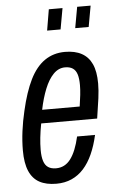

<svg xmlns="http://www.w3.org/2000/svg" viewBox="-53 -761 493 810"><g transform="rotate(-5 193.5 -356.0)"><path d="M153 12Q110 12 81.5 -3.5Q53 -19 38.5 -52.5Q24 -86 24 -140Q24 -180 29.5 -222Q35 -264 45 -306Q63 -385 88.5 -436.5Q114 -488 151 -513.5Q188 -539 237 -539Q279 -539 307.5 -523.5Q336 -508 350.5 -476.5Q365 -445 365 -394Q365 -366 360.5 -331.5Q356 -297 348 -247H111Q105 -216 102 -188Q99 -160 99 -136Q99 -107 105 -88.5Q111 -70 124 -61.5Q137 -53 157 -53Q176 -53 191.5 -61Q207 -69 219 -85Q231 -101 240.5 -124.5Q250 -148 257 -179H333Q323 -134 307 -98.5Q291 -63 269 -38.5Q247 -14 218 -1Q189 12 153 12ZM120 -304H279Q283 -330 285.5 -352.5Q288 -375 288 -394Q288 -422 282.5 -439.5Q277 -457 264.5 -465.5Q252 -474 232 -474Q204 -474 182.5 -452Q161 -430 145.5 -391.5Q130 -353 120 -304ZM170 -635 185 -724H243L227 -635ZM289 -635 305 -724H362L346 -635Z"/></g></svg>

Font: Archivo ExtraCondensed
Style: Italic
Weight: 400
Width: 2
Italic angle: -10°
Designer: Hector Gatti
Foundry: Omnibus-Type
Version: Version 2.001